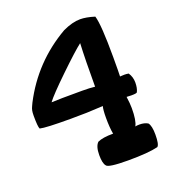

<svg xmlns="http://www.w3.org/2000/svg" viewBox="-129 -800 822 905"><g transform="rotate(-20 282.0 -347.5)"><path d="M13 -346Q13 -362 15 -372Q17 -382 22 -392Q27 -402 29 -407Q118 -579 286 -676Q335 -699 374 -699Q404 -699 446 -686Q460 -641 460 -477Q460 -403 459 -381Q462 -381 469.5 -381.5Q477 -382 481 -382Q492 -382 502 -380Q517 -358 517 -330Q517 -302 508 -284Q506 -279 479 -279Q464 -279 455 -280Q460 -245 460 -222Q460 -159 446 -135Q454 -137 468 -137Q492 -137 509 -127Q522 -111 522 -67Q522 -17 510 -8Q462 4 360 4Q260 4 252 -11Q240 -25 240 -66Q240 -110 258 -127Q283 -139 336 -139Q330 -171 330 -220Q330 -261 335 -278Q326 -278 305.5 -276.5Q285 -275 252.5 -274Q220 -273 170 -273Q47 -273 19 -280Q13 -291 13 -346ZM114 -377Q146 -379 268 -379Q306 -379 332 -376Q332 -511 336 -593Q301 -566 218.5 -486.5Q136 -407 114 -377Z"/></g></svg>

Font: Gorditas
Style: Regular
Weight: 400
Designer: Gustavo Dipre (gbrenda1987@gmail.com)
Foundry: Gustavo Dipre (gbrenda1987@gmail.com)
Version: Version 1.001